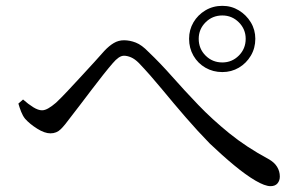

<svg xmlns="http://www.w3.org/2000/svg" viewBox="-20 -705 1040 658"><path d="M742 -458Q710 -458 684 -473Q658 -488 643 -514Q628 -540 628 -572Q628 -603 643 -628.5Q658 -654 684 -669.5Q710 -685 742 -685Q773 -685 798.5 -669.5Q824 -654 839.5 -628.5Q855 -603 855 -572Q855 -540 839.5 -514Q824 -488 798.5 -473Q773 -458 742 -458ZM907 -67Q888 -67 855.5 -86Q823 -105 782.5 -138.5Q742 -172 699 -213Q657 -256 615.5 -304Q574 -352 534.5 -400Q495 -448 456 -489Q442 -503 429 -508.5Q416 -514 405 -514Q396 -514 386.5 -507.5Q377 -501 366 -488Q353 -473 333.5 -448.5Q314 -424 294 -397.5Q274 -371 254.5 -345.5Q235 -320 221 -302Q203 -277 188.5 -262.5Q174 -248 153 -248Q133 -248 107.5 -264Q82 -280 66 -298Q58 -308 52.5 -322Q47 -336 43 -350L59 -364Q77 -348 94 -337.5Q111 -327 124 -327Q134 -327 146 -334Q158 -341 172 -353Q190 -370 212 -393.5Q234 -417 258 -443Q282 -469 303 -492Q324 -515 338 -531Q354 -548 370 -557.5Q386 -567 405 -567Q425 -567 445.5 -559Q466 -551 489 -527Q529 -489 570.5 -442Q612 -395 659.5 -345.5Q707 -296 765.5 -248.5Q824 -201 900 -160Q920 -149 929.5 -133.5Q939 -118 939 -100Q939 -86 931 -76.5Q923 -67 907 -67ZM742 -491Q775 -491 798.5 -514.5Q822 -538 822 -572Q822 -605 798.5 -628.5Q775 -652 742 -652Q708 -652 684.5 -628.5Q661 -605 661 -572Q661 -538 684.5 -514.5Q708 -491 742 -491Z"/></svg>

Font: Noto Serif JP ExtraLight
Style: Regular
Weight: 400
Version: Version 2.003-H1;hotconv 1.1.1;makeotfexe 2.6.0